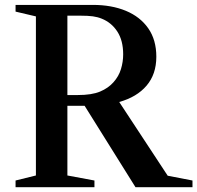

<svg xmlns="http://www.w3.org/2000/svg" viewBox="-20 -782 824 802"><path d="M45 0V-28L130 -49V-713.5L45 -733.5V-761.5H368.5Q446 -761.5 505.8 -736.8Q565.5 -712 599.2 -663.8Q633 -615.5 633 -545Q633 -472 592.2 -424.2Q551.5 -376.5 478 -356L680.5 -48L784 -28V0H546L333.5 -340H261.5V-49L374.5 -28V0ZM261.5 -385H305Q363.5 -385 398 -399.5Q432.5 -414 454 -438.5Q476 -463 485.2 -493.2Q494.5 -523.5 494.5 -555Q494.5 -612.5 470.2 -650Q446 -687.5 405 -704Q388 -711 367.8 -713.8Q347.5 -716.5 317 -716.5H261.5Z"/></svg>

Font: Libre Caslon Text Medium
Style: Regular
Weight: 500
Designer: Pablo Impallari, Rodrigo Fuenzalida, Katja Schimmel
Foundry: Pablo Impallari, Rodrigo Fuenzalida
Version: Version 2.000